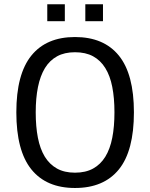

<svg xmlns="http://www.w3.org/2000/svg" viewBox="-20 -893 723 924"><path d="M58.6 -352.5Q58.6 -536.1 130.9 -625.5Q203.1 -714.8 340.8 -714.8Q479.5 -714.8 552 -625.5Q624.5 -536.1 624.5 -352.5Q624.5 -167 552 -77.6Q479.5 11.7 340.8 11.7Q203.1 11.7 130.9 -77.9Q58.6 -167.5 58.6 -352.5ZM151.9 -352.5Q151.9 -283.7 162.4 -230Q172.9 -176.3 195.8 -138.7Q218.8 -101.6 254.4 -81.8Q290 -62 340.8 -62Q392.1 -62 428 -81.8Q463.9 -101.6 486.8 -138.7Q509.8 -176.3 520.3 -230Q530.8 -283.7 530.8 -352.5Q530.8 -420.9 520.3 -474.6Q509.8 -528.3 486.8 -565.4Q463.9 -602.5 428 -622.1Q392.1 -641.6 340.8 -641.6Q290.5 -641.6 254.9 -622.1Q219.2 -602.5 196.3 -565.4Q173.8 -528.3 162.8 -474.6Q151.9 -420.9 151.9 -352.5ZM390.6 -791V-872.6H475.6V-791ZM207.5 -791V-872.6H292V-791Z"/></svg>

Font: Mako
Style: Regular
Weight: 400
Designer: vernon adams
Foundry: vernon adams
Version: Version 1.100; ttfautohint (v1.8.4.7-5d5b);gftools[0.9.33]